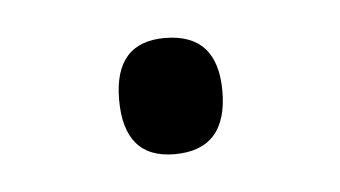

<svg xmlns="http://www.w3.org/2000/svg" viewBox="-26 -120 289 163"><g transform="rotate(-5 119.0 -38.5)"><path d="M75 -39Q75 -88 118 -88Q163 -88 163 -39Q163 11 118 11Q75 11 75 -39Z"/></g></svg>

Font: Noto Sans Bengali UI Light
Style: Regular
Weight: 300
Designer: Jelle Bosma - Monotype Design Team
Foundry: Monotype Imaging Inc.
Version: Version 2.003; ttfautohint (v1.8.4.7-5d5b)